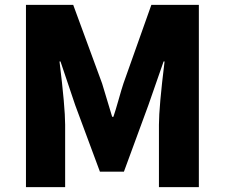

<svg xmlns="http://www.w3.org/2000/svg" viewBox="-20 -764 917 784"><path d="M86 -744H279L397 -423L438 -287H443Q451 -310 464 -356Q477 -402 484 -423L598 -744H792V0H629V-255Q629 -326 652 -513H648L586 -335L486 -63H388L287 -335L227 -513H223Q246 -326 246 -255V0H86Z"/></svg>

Font: KaiGen Gothic SC Heavy
Style: Bold
Weight: 900
Designer: Ryoko NISHIZUKA Ë•øÂ°öÊ∂ºÂ≠ê (kana & ideographs); Paul D. Hunt (Latin, Greek & Cyrillic); Wenlong ZHANG Âº†ÊñáÈæô (bopom
Version: Version 1.001 October 10, 2014